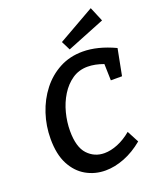

<svg xmlns="http://www.w3.org/2000/svg" viewBox="-170 -1047 967 1162"><g transform="rotate(-20 313.5 -466.0)"><path d="M307 11Q239 11 182.5 -21Q126 -53 92 -117.5Q58 -182 58 -282Q58 -365 83.5 -442.5Q109 -520 156.5 -581Q204 -642 270.5 -677.5Q337 -713 420 -713Q516 -713 627 -661L594 -491H522L519 -597Q464 -617 417 -617Q361 -617 318 -587.5Q275 -558 245 -509.5Q215 -461 200 -402.5Q185 -344 185 -287Q185 -183 228.5 -136.5Q272 -90 336 -90Q377 -90 422.5 -108.5Q468 -127 511 -163L551 -87Q492 -38 429 -13.5Q366 11 307 11ZM352 -752 323 -810 557 -943 596 -850Z"/></g></svg>

Font: Bitter SemiBold
Style: Italic
Weight: 600
Italic angle: -9°
Designer: Sol Matas, and Bitter project Authors
Foundry: Sol Matas
Version: Version 2.001